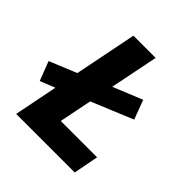

<svg xmlns="http://www.w3.org/2000/svg" viewBox="-190 -777 904 904"><g transform="rotate(45 261.5 -325.5)"><path d="M25 -188 -12 -284 139 -346 253 -397 432 -470 468 -374 229 -275 115 -224ZM56 0 186 -651H334L228 -125H470L446 0Z"/></g></svg>

Font: Source Sans 3 ExtraLight ExtraBold
Style: Italic
Weight: 800
Italic angle: -11°
Version: Version 3.052;hotconv 1.1.0;makeotfexe 2.6.0